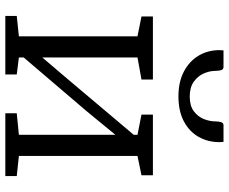

<svg xmlns="http://www.w3.org/2000/svg" viewBox="-89 -771 860 722"><g transform="rotate(90 341.0 -410.0)"><path d="M40 0V-43L116.5 -51V-497L42 -512V-555H279V-512L196 -497V-139L277 -234L487 -483V-497L411 -512V-555H639V-512L566.5 -497V-51L642 -43V0H406V-43L487 -51V-414L397.5 -305L196 -69V-51L260 -43V0ZM231.5 -820.5Q241.5 -820.5 244 -811Q246.5 -801.5 246.5 -790Q246.5 -769 256 -746.8Q265.5 -724.5 286.8 -709Q308 -693.5 343.5 -693.5Q378 -693.5 398.5 -709Q419 -724.5 427.8 -746.8Q436.5 -769 436.5 -790Q436.5 -801.5 439.2 -811Q442 -820.5 451.5 -820.5H513.5Q513.5 -816.5 514 -812.8Q514.5 -809 514.5 -805.5Q514.5 -762 494.8 -727Q475 -692 436.5 -671.5Q398 -651 342.5 -651Q288 -651 249 -671.5Q210 -692 189.2 -727Q168.5 -762 168.5 -805.5Q168.5 -809 169 -812.8Q169.5 -816.5 169.5 -820.5Z"/></g></svg>

Font: Merriweather 7pt Light
Style: Regular
Weight: 300
Designer: Eben Sorkin
Foundry: Eben Sorkin
Version: Version 2.200;gftools[0.9.31]